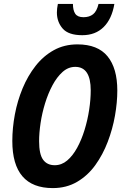

<svg xmlns="http://www.w3.org/2000/svg" viewBox="-20 -952 634 982"><path d="M250 10Q43 10 43 -231Q43 -297 56 -366.5Q69 -436 95.5 -500Q122 -564 162 -615Q202 -666 255.5 -695.5Q309 -725 376 -725Q480 -725 530 -664Q580 -603 580 -489Q580 -428 568 -360Q556 -292 531 -226.5Q506 -161 467.5 -107.5Q429 -54 374.5 -22Q320 10 250 10ZM260 -107Q295 -107 323.5 -131Q352 -155 374.5 -196Q397 -237 412.5 -287.5Q428 -338 436 -390.5Q444 -443 444 -490Q444 -610 365 -610Q329 -610 300 -584Q271 -558 248.5 -516Q226 -474 210.5 -423.5Q195 -373 187.5 -322.5Q180 -272 180 -230Q180 -163 200.5 -135Q221 -107 260 -107ZM401 -772Q330 -772 300.5 -806Q271 -840 271 -888Q271 -908 276 -932H353Q353 -899 365 -881.5Q377 -864 407 -864Q437 -864 456 -879Q475 -894 484 -932H565Q552 -855 510 -813.5Q468 -772 401 -772Z"/></svg>

Font: Noto Sans Condensed
Style: Bold Italic
Weight: 700
Width: 3
Italic angle: -12°
Designer: Monotype Design Team
Foundry: Monotype Imaging Inc.
Version: Version 2.013; ttfautohint (v1.8.4.7-5d5b)